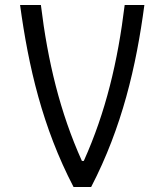

<svg xmlns="http://www.w3.org/2000/svg" viewBox="-20 -750 660 770"><path d="M144 -730H60.5C94 -484 150 -240 275 0H345.5C469.5 -239 526.5 -484.5 559 -730H480C452.5 -504 404 -300 316 -104.5H308.5C220.5 -300 171.5 -504 144 -730Z"/></svg>

Font: Monaspace Argon Light
Style: Regular
Weight: 300
Designer: Riley Cran & the Lettermatic Team
Foundry: Lettermatic
Version: Version 1.000 (Monaspace Argon)